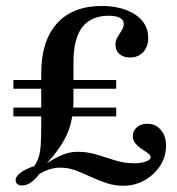

<svg xmlns="http://www.w3.org/2000/svg" viewBox="-20 -602 585 634"><path d="M53.2 10.5Q42.7 10.5 37.1 5.6Q31.5 0.8 31.5 -6.5Q31.5 -19.4 47.6 -31.5Q63.7 -43.5 93.5 -54Q103.2 -68.5 108.1 -84.3Q112.9 -100 114.5 -123.8Q116.1 -147.6 116.1 -185.5V-358.9Q116.1 -466.9 168.1 -524.6Q220.2 -582.3 316.1 -582.3Q362.1 -582.3 396.8 -569Q431.5 -555.6 450.4 -532.3Q469.4 -508.9 469.4 -476.6Q469.4 -447.6 452.8 -429.8Q436.3 -412.1 408.9 -412.1Q387.9 -412.1 374.6 -423.4Q361.3 -434.7 361.3 -454Q361.3 -468.5 368.1 -479.8Q375 -491.1 381.9 -501.6Q388.7 -512.1 388.7 -523.4Q388.7 -536.3 375.8 -543.1Q362.9 -550 339.5 -550Q280.6 -550 251.6 -512.1Q222.6 -474.2 222.6 -396.8V-273.4Q222.6 -241.9 218.1 -215.3Q213.7 -188.7 203.6 -164.1Q193.5 -139.5 176.6 -114.9Q159.7 -90.3 134.7 -62.9Q157.3 -77.4 174.2 -85.5Q191.1 -93.5 206 -97.2Q221 -100.8 235.5 -100.8Q269.4 -100.8 299.2 -91.5Q329 -82.3 359.7 -72.6Q390.3 -62.9 422.6 -62.9Q446 -62.9 461.7 -68.5Q477.4 -74.2 477.4 -83.1Q477.4 -89.5 468.5 -96Q459.7 -102.4 448 -110.1Q436.3 -117.7 427.4 -128.2Q418.5 -138.7 418.5 -152.4Q418.5 -170.2 432.3 -181.9Q446 -193.5 466.1 -193.5Q493.5 -193.5 510.9 -173.4Q528.2 -153.2 528.2 -121Q528.2 -84.7 508.9 -54.8Q489.5 -25 457.7 -6.9Q425.8 11.3 387.1 11.3Q357.3 11.3 331 2.4Q304.8 -6.5 279.8 -18.1Q254.8 -29.8 230.2 -39.1Q205.6 -48.4 179 -48.4Q161.3 -48.4 144.4 -43.1Q127.4 -37.9 109.7 -27.4Q97.6 -10.5 82.7 0Q67.7 10.5 53.2 10.5ZM24.2 -217.7V-246.8H363.7V-217.7ZM24.2 -308.9V-337.9H363.7V-308.9Z"/></svg>

Font: Playfair SemiBold
Style: Regular
Weight: 600
Designer: Claus Eggers Sørensen
Foundry: Claus Eggers Sørensen
Version: Version 2.001;gftools[0.9.30]